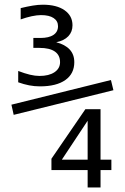

<svg xmlns="http://www.w3.org/2000/svg" viewBox="-20 -700 540 829"><path d="M348.6 -228.5H414.1V-10.7H460.9V34.2H414.1V109.4H358.4V34.2H202.1V-14.6ZM358.4 -178.7 247.1 -10.7H358.4ZM222.7 -517.6Q260.7 -507.8 280.8 -486.3Q300.8 -464.8 300.8 -431.6Q300.8 -381.8 262.2 -354.5Q223.6 -327.1 152.3 -327.1Q128.9 -327.1 106 -331.5Q83 -335.9 58.6 -344.7V-393.6Q86.9 -382.8 109.4 -377.4Q131.8 -372.1 150.4 -372.1Q191.4 -372.1 215.3 -388.2Q239.3 -404.3 239.3 -431.6Q239.3 -461.9 216.8 -477.5Q194.3 -493.2 150.4 -493.2H124V-536.1H154.3Q191.4 -536.1 210.9 -549.3Q230.5 -562.5 230.5 -586.9Q230.5 -609.4 211.4 -622.1Q192.4 -634.8 157.2 -634.8Q139.6 -634.8 116.7 -629.9Q93.8 -625 69.3 -616.2V-665Q97.7 -671.9 121.1 -675.8Q144.5 -679.7 165 -679.7Q224.6 -679.7 258.8 -655.8Q293 -631.8 293 -590.8Q293 -562.5 274.9 -543.5Q256.8 -524.4 222.7 -517.6ZM39.1 -204.1 29.3 -248 459 -354.5 469.7 -310.5Z"/></svg>

Font: BabelStone Pseudographica Colour
Style: Regular
Weight: 400
Designer: Andrew West
Foundry: BabelStone
Version: Version 16.0.0